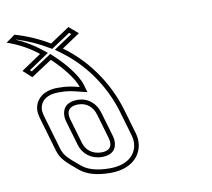

<svg xmlns="http://www.w3.org/2000/svg" viewBox="-236 -731 914 828"><g transform="rotate(-10 221.5 -316.5)"><path d="M-27.1 -545 -114.8 -486 -77.4 -452 13.8 -512C56 -473.5 105 -413.9 116.4 -375C84.7 -382.8 65.7 -388 22.6 -388C-39.7 -388 -69 -357.5 -77.7 -329C-85.2 -304.5 -80.2 -286.2 -72.2 -259L-32.4 -123C-21 -84 1.2 -66 49.2 -25.5C79.6 0.2 124.4 13 183.6 13C296 13 341.1 -63.7 320 -136L288.1 -245C259 -344.7 193 -463.8 73.7 -551L153.2 -604L113.2 -638L27.4 -581C-18.2 -608.4 -68.3 -630.4 -121.6 -646L-160.9 -618C-110.5 -600.5 -66.9 -576.7 -27.1 -545ZM96.5 -302C135 -302 159.8 -277.7 169.4 -245L201.3 -136C209 -109.4 205 -81 159.8 -81C121.2 -81 93.5 -102.7 83.8 -136L51.9 -245C43.3 -274.5 50.9 -302 96.5 -302ZM-14.6 -560.7C-46.6 -586.1 -81.9 -607.1 -119.1 -623.2L-118 -624C-69.3 -609 -24.5 -588.8 17.1 -563.8L28 -557.4L111.8 -613L120 -605.9L38.7 -551.7L61.9 -534.8C177 -450.8 240.8 -335.6 268.9 -239.4L300.8 -130.4C303.6 -120.8 305 -111.2 305.1 -101.9C305.3 -53.8 269.9 -7 183.6 -7C127 -7 87.5 -19.4 62.1 -40.8C13.1 -82.1 -3.7 -96.1 -13.2 -128.6L-53 -264.6C-61.1 -292.2 -64.2 -304.6 -58.5 -323.2C-52.6 -342.7 -32.5 -368 22.6 -368C64.1 -368 79.4 -363.5 111.6 -355.6L145.3 -347.2L135.6 -380.6C122 -427.1 71.1 -486.8 27.3 -526.8L15.8 -537.3L-75.4 -477.2L-82.5 -483.6L6.8 -543.7ZM96.5 -322C86.5 -322 77.5 -320.9 69.3 -318.5C28.6 -306.7 24.5 -267.6 32.7 -239.4L64.6 -130.4C76.7 -88.8 113 -61 159.8 -61C169.2 -61 177.8 -62 185.5 -64.2C227.2 -76.2 227.7 -116.9 220.5 -141.6L188.6 -250.6C177.1 -289.8 144.9 -322 96.5 -322Z"/></g></svg>

Font: Din Kursivschrift
Style: BreitLeftGho
Weight: 400
Version: Version 1.089